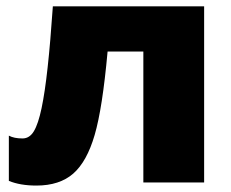

<svg xmlns="http://www.w3.org/2000/svg" viewBox="-20 -573 727 603"><path d="M621.1 0H430.2V-411.1H317.9Q301.8 -232.9 277.3 -149.2Q252.9 -65.4 210 -27.8Q167 9.8 94.2 9.8Q43.5 9.8 7.8 -4.9V-147Q23.9 -138.2 50.8 -138.2Q72.8 -138.2 86.4 -160.9Q100.1 -183.6 110.6 -233.4Q121.1 -283.2 129.6 -361.3Q138.2 -439.5 146 -553.2H621.1Z"/></svg>

Font: OpenSans-ExtraBold
Style: Regular
Weight: 800
Foundry: Ascender Corporation
Version: Version 1.10